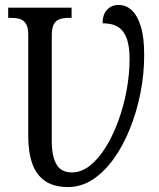

<svg xmlns="http://www.w3.org/2000/svg" viewBox="-20 -745 641 775"><path d="M255 10Q198 10 162.5 -14Q127 -38 110.5 -84Q94 -130 94 -195V-605Q94 -635 84.5 -649.5Q75 -664 59.5 -668.5Q44 -673 24 -673H13V-714H269V-673H258Q238 -673 222 -668Q206 -663 197.5 -648Q189 -633 189 -601V-174Q189 -114 208 -81.5Q227 -49 270 -49Q308 -49 342.5 -76Q377 -103 406 -149.5Q435 -196 457 -255.5Q479 -315 491 -380Q503 -445 503 -508Q503 -557 492 -588.5Q481 -620 457.5 -635.5Q434 -651 394 -651Q394 -686 412 -705.5Q430 -725 459 -725Q489 -725 512 -703.5Q535 -682 548.5 -638Q562 -594 562 -523Q562 -446 547 -370Q532 -294 504.5 -225.5Q477 -157 439 -104Q401 -51 354.5 -20.5Q308 10 255 10Z"/></svg>

Font: Noto Serif Condensed
Style: Regular
Weight: 400
Width: 3
Designer: Monotype Design Team
Foundry: Monotype Imaging Inc.
Version: Version 2.015